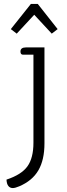

<svg xmlns="http://www.w3.org/2000/svg" viewBox="-20 -729 339 976"><path d="M35 -581 137 -709H172L273 -581L243 -558L154 -654L65 -558ZM13 184Q89 159 119.5 116.5Q150 74 150 -4V-451H97Q84 -451 84 -467Q84 -488 112 -488H206V0Q206 84 175 137Q144 190 78 218Q57 227 45 227Q31 227 22.5 216.5Q14 206 13 184Z"/></svg>

Font: Maitree Light
Style: Regular
Weight: 300
Designer: CadsonDemak Team
Foundry: CadsonDemak
Version: Version 1.001